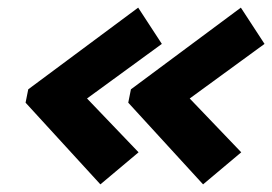

<svg xmlns="http://www.w3.org/2000/svg" viewBox="-20 -576 713 503"><path d="M47 -307 54 -342 342 -556 404 -461 208 -318 343 -177 243 -93ZM316 -307 323 -342 611 -556 673 -461 477 -318 612 -177 512 -93Z"/></svg>

Font: Prompt SemiBold
Style: Italic
Weight: 600
Italic angle: -12°
Designer: Katatrad Team
Foundry: CadsonDemak
Version: Version 1.001